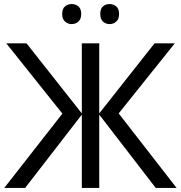

<svg xmlns="http://www.w3.org/2000/svg" viewBox="-20 -928 894 948"><path d="M288 -367 11 -714H111L384 -368V-714H470V-368L743 -714H843L566 -368L852 0H749L470 -362V0H384V-362L104 0H1ZM287 -859Q287 -885 301 -896.5Q315 -908 334 -908Q353 -908 367 -896.5Q381 -885 381 -859Q381 -834 367 -821.5Q353 -809 334 -809Q315 -809 301 -821.5Q287 -834 287 -859ZM475 -859Q475 -885 488.5 -896.5Q502 -908 521 -908Q540 -908 554 -896.5Q568 -885 568 -859Q568 -834 554 -821.5Q540 -809 521 -809Q502 -809 488.5 -821.5Q475 -834 475 -859Z"/></svg>

Font: Noto IKEA Simplified Chinese
Style: Regular
Weight: 400
Designer: Monotype Design Team
Foundry: Monotype Imaging Inc.
Version: Version 1.100